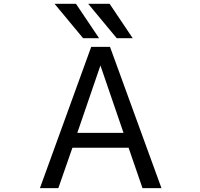

<svg xmlns="http://www.w3.org/2000/svg" viewBox="-20 -976 1040 998"><path d="M648.4 -208H356.4L283.2 2H187.5L454.1 -732.4H551.8L819.3 2H720.7ZM586.9 -777.3 438.5 -956.1H549.8L669.9 -777.3ZM412.1 -777.3 263.7 -956.1H375L495.1 -777.3ZM502 -635.7 381.8 -285.2H622.1Z"/></svg>

Font: Gen Shin Gothic Monospace Regular
Style: Regular
Weight: 400
Designer: [Source Han Sans]
Ryoko NISHIZUKA  (kana & ideographs); Paul D. Hunt (Latin, Greek & Cyrillic); Wenlong ZHANG  (bopomofo
Version: Version 1.002.20150607